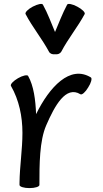

<svg xmlns="http://www.w3.org/2000/svg" viewBox="-20 -948 529 984"><path d="M294 -683C329 -750 378 -809 414 -876C418 -884 401 -901 376 -914C352 -927 328 -932 324 -924C300 -879 282 -831 262 -784C242 -831 225 -879 200 -924C196 -932 173 -927 148 -914C123 -901 107 -884 111 -876C146 -809 195 -750 231 -683C236 -673 249 -668 262 -670C276 -668 288 -673 294 -683ZM182 0C182 -104 182 -226 217 -306C260 -405 317 -511 392 -465C400 -460 418 -476 432 -500C447 -523 453 -546 446 -551C339 -617 233 -502 165 -363C162 -436 153 -508 124 -559C120 -566 96 -561 72 -547C48 -533 32 -516 36 -508C78 -435 95 -351 95 -267C95 -181 81 -97 80 -11C80 -11 80 -10 80 -9C80 -9 80 -8 80 -6C80 -6 80 -5 80 -4C80 -3 80 -1 80 0C80 9 103 16 131 16C159 16 182 9 182 0Z"/></svg>

Font: Nupuram Medium
Style: Regular
Weight: 500
Designer: Santhosh Thottingal (santhosh.thottingal@gmail.com)
Foundry: SMC
Version: Version 1.000